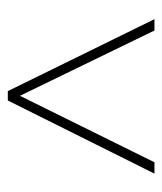

<svg xmlns="http://www.w3.org/2000/svg" viewBox="18 -777 415 491"><g transform="rotate(-90 225.5 -531.5)"><path d="M27 -344 214 -719H238L422 -344H393L226 -688L56 -344Z"/></g></svg>

Font: Noto Sans Tamil Condensed Thin
Style: Regular
Weight: 100
Width: 3
Designer: Jelle Bosma - Monotype Design Team
Foundry: Monotype Imaging Inc.
Version: Version 2.004; ttfautohint (v1.8.4.7-5d5b)